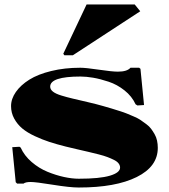

<svg xmlns="http://www.w3.org/2000/svg" viewBox="-20 -835 760 865"><path d="M308.1 -585.9H270L265.1 -592.8L370.1 -814.9H586.9L611.8 -784.2ZM35.2 -171.9 67.9 -173.8 73.2 -169.9Q89.8 -133.3 122.8 -105Q155.8 -76.7 194.1 -61Q232.4 -45.4 268.6 -37.6Q304.7 -29.8 335 -29.8Q429.2 -29.8 475.1 -43.5Q521 -57.1 521 -80.1Q521 -89.8 514.4 -98.6Q507.8 -107.4 493.7 -114.5Q479.5 -121.6 464.1 -127.4Q448.7 -133.3 424.1 -139.6Q399.4 -146 379.2 -150.6Q358.9 -155.3 328.1 -162.4Q297.4 -169.4 275.9 -174.8Q234.9 -185.1 202.6 -195.6Q170.4 -206.1 136.5 -221.9Q102.5 -237.8 80.3 -256.3Q58.1 -274.9 43.9 -300.8Q29.8 -326.7 29.8 -356.9Q29.8 -389.6 51.5 -420.7Q73.2 -451.7 112.1 -476.1Q150.9 -500.5 210.9 -515.1Q271 -529.8 341.8 -529.8Q366.2 -529.8 425.8 -521Q485.4 -512.2 511.2 -512.2Q552.7 -512.2 567.9 -529.8H606.9L612.8 -524.9L628.9 -361.8L599.1 -359.9L590.8 -365.2Q574.2 -401.4 541 -427.7Q507.8 -454.1 469.5 -466.8Q431.2 -479.5 399.7 -484.9Q368.2 -490.2 342.8 -490.2Q206.1 -490.2 206.1 -444.8Q206.1 -432.1 218.3 -422.4Q230.5 -412.6 255.9 -404.8Q281.2 -397 307.4 -390.9Q333.5 -384.8 374.5 -375.2Q415.5 -365.7 445.8 -356.9Q468.8 -350.6 481.9 -346.4Q495.1 -342.3 517.1 -335.4Q539.1 -328.6 552 -323.2Q564.9 -317.9 583.7 -309.8Q602.5 -301.8 613.8 -293.9Q625 -286.1 638.9 -275.9Q652.8 -265.6 660.9 -254.6Q668.9 -243.7 676.5 -230.5Q684.1 -217.3 687.5 -201.7Q690.9 -186 690.9 -168.9Q690.9 -84.5 595.9 -37.4Q501 9.8 335 9.8Q294.9 9.8 217.8 -2.7Q140.6 -15.1 118.2 -15.1Q94.7 -15.1 85.9 -7.8H57.1L50.8 -14.2Z"/></svg>

Font: Yokawerad
Style: Regular
Weight: 500
Designer: gluk
Foundry: gluk
Version: Version 0.79